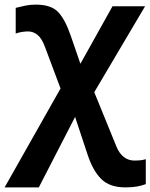

<svg xmlns="http://www.w3.org/2000/svg" viewBox="-42 -571 651 831"><path d="M113 -551Q88 -551 67 -546.5Q46 -542 26 -537V-426Q41 -431 55 -433Q69 -435 79 -435Q102 -435 120.5 -420Q139 -405 153 -367L220 -188L-22 240H126L283 -65L337 98Q360 168 396.5 204Q433 240 500 240Q529 240 549.5 236.5Q570 233 589 226V118Q575 122 563.5 123Q552 124 541 124Q486 124 461 61L366 -172L586 -544H445L306 -295L265 -414Q241 -485 210.5 -518Q180 -551 113 -551Z"/></svg>

Font: Noto Sans UI
Style: Bold
Weight: 700
Designer: Monotype Design Team
Foundry: Monotype Imaging Inc.
Version: Version 1.901